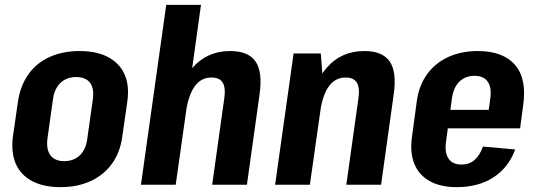

<svg xmlns="http://www.w3.org/2000/svg" viewBox="-20 -760 2209 790"><path d="M229 10Q159 10 112 -15Q65 -40 45 -86Q25 -132 33 -197L54 -343Q64 -408 97 -454.5Q130 -501 184 -525.5Q238 -550 308 -550Q378 -550 425 -525Q472 -500 492.5 -454Q513 -408 504 -343L483 -197Q474 -132 440.5 -86Q407 -40 353 -15Q299 10 229 10ZM244 -97Q283 -97 308 -120.5Q333 -144 339 -188L362 -352Q368 -397 350 -420Q332 -443 293 -443Q267 -443 247.5 -432.5Q228 -422 215 -402Q202 -382 198 -352L175 -188Q170 -144 188 -120.5Q206 -97 244 -97Z M903 -357Q909 -400 896 -420.5Q883 -441 850 -441Q808 -441 782 -406Q756 -371 745 -300L688 -230L694 -279Q713 -413 772.5 -481.5Q832 -550 927 -550Q1002 -550 1031.5 -507Q1061 -464 1048 -372L996 0H853ZM664 -740H807L757 -381L703 0H560Z M1455 -357Q1461 -400 1448 -420.5Q1435 -441 1402 -441Q1360 -441 1334 -406Q1308 -371 1297 -300L1239 -230L1246 -279Q1265 -413 1324.5 -481.5Q1384 -550 1479 -550Q1554 -550 1583.5 -507Q1613 -464 1600 -372L1548 0H1405ZM1188 -540H1300L1311 -394L1255 0H1112Z M1859 10Q1793 10 1748.5 -14.5Q1704 -39 1685 -85.5Q1666 -132 1675 -196L1695 -344Q1704 -409 1737.5 -455Q1771 -501 1824.5 -525.5Q1878 -550 1946 -550Q2050 -550 2099.5 -492.5Q2149 -435 2132 -322L2120 -232H1797L1808 -308H2017L1986 -273L1997 -352Q2004 -399 1987 -423.5Q1970 -448 1933 -448Q1895 -448 1871 -425Q1847 -402 1840 -359L1815 -176Q1809 -132 1825.5 -107.5Q1842 -83 1878 -83Q1912 -83 1933.5 -102.5Q1955 -122 1967 -157L2100 -145Q2072 -70 2010 -30Q1948 10 1859 10Z"/></svg>

Font: Pathway Extreme Condensed
Style: Bold Italic
Weight: 700
Width: 3
Italic angle: -8°
Version: Version 1.001;gftools[0.9.26]